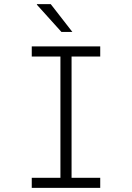

<svg xmlns="http://www.w3.org/2000/svg" viewBox="-20 -911 640 931"><path d="M134 0V-49H273V-637H134V-686H466V-637H327V-49H466V0ZM278 -756 159 -888V-891H226L331 -756Z"/></svg>

Font: Chivo Mono Thin
Style: Regular
Weight: 250
Designer: Hector Gatti
Foundry: Omnibus-Type
Version: Version 1.008